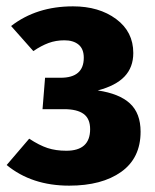

<svg xmlns="http://www.w3.org/2000/svg" viewBox="-20 -568 489 605"><path d="M400 -401Q400 -356 372.5 -327Q345 -298 288 -283Q356 -273 389.5 -242Q423 -211 423 -153Q423 -70 362 -26.5Q301 17 198 17Q80 17 1 -48L72 -131Q104 -110 130 -101.5Q156 -93 189 -93Q264 -93 264 -161Q264 -194 243.5 -209Q223 -224 182 -224H114L122 -323H171Q244 -323 244 -386Q244 -414 227.5 -427.5Q211 -441 183 -441Q156 -441 133 -432.5Q110 -424 85 -407L15 -486Q95 -548 210 -548Q292 -548 346 -508Q400 -468 400 -401Z"/></svg>

Font: Fira Sans Condensed
Style: Bold
Weight: 700
Width: 3
Designer: bBox Type GmbH & Carrois Corporate GbR & Edenspiekermann AG
Foundry: bBox Type GmbH & Carrois Corporate GbR & Edenspiekermann AG
Version: Version 4.301